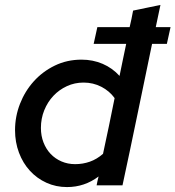

<svg xmlns="http://www.w3.org/2000/svg" viewBox="-20 -752 712 779"><path d="M372 0Q375 -17 380 -36Q323 7 252 7Q207 7 168.5 -10.5Q130 -28 101.5 -59Q73 -90 57 -132.5Q41 -175 41 -224Q41 -279 61 -330.5Q81 -382 117 -422Q153 -462 202.5 -486Q252 -510 311 -510Q357 -510 396.5 -493Q436 -476 465 -444Q472 -477 478.5 -509.5Q485 -542 492 -574H360Q364 -591 367.5 -608Q371 -625 375 -642H506Q510 -659 513.5 -675.5Q517 -692 520 -709Q548 -715 575.5 -720.5Q603 -726 631 -732Q626 -709 621.5 -687Q617 -665 612 -642H672Q668 -625 664.5 -608Q661 -591 657 -574H597Q567 -430 537.5 -287Q508 -144 477 0ZM146 -233Q146 -201 156.5 -174Q167 -147 185.5 -127.5Q204 -108 229.5 -97Q255 -86 285 -86Q316 -86 344.5 -96Q373 -106 398 -128Q410 -185 422 -241Q434 -297 445 -354Q424 -383 391 -400Q358 -417 319 -417Q283 -417 251.5 -402.5Q220 -388 196.5 -363Q173 -338 159.5 -304.5Q146 -271 146 -233Z"/></svg>

Font: Rosa Sans Medium
Style: Italic
Weight: 500
Italic angle: -12°
Designer: Pentagram / MCKL
Foundry: Pentagram / MCKL
Version: Version 1.005;September 16, 2019;FontCreator 11.5.0.2425 64-